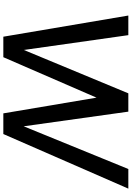

<svg xmlns="http://www.w3.org/2000/svg" viewBox="161 -951 790 1152"><g transform="rotate(90 556.0 -375.0)"><path d="M1111.8 -750 784.2 0H660.2L565.9 -559.1L323.2 0H200.2L73.2 -750H190.9L279.8 -123L540 -750H649.9L737.8 -122.1L994.1 -750Z"/></g></svg>

Font: Oakes Grotesk
Style: Medium Italic
Weight: 500
Designer: Samuel Oakes
Foundry: Samuel Oakes
Version: Version 1.0 | wf-rip DC20170320